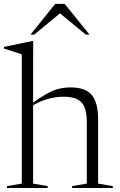

<svg xmlns="http://www.w3.org/2000/svg" viewBox="-20 -940 598 960"><path d="M340.5 -9.5 414 -22V-328Q414 -376 402.5 -404Q391 -432 365.5 -444.2Q340 -456.5 297.5 -456.5Q255.5 -456.5 212.2 -443.2Q169 -430 137.5 -408L132 -417Q168 -443.5 195.8 -460.5Q223.5 -477.5 246 -486.8Q268.5 -496 289.2 -499.5Q310 -503 332.5 -503Q407 -503 438.8 -465.2Q470.5 -427.5 470.5 -341.5V-22L544 -9.5V0H340.5ZM218.5 0H15V-9.5L89 -22V-668Q82.5 -671 69 -675.2Q55.5 -679.5 37.5 -685.2Q19.5 -691 0 -697V-705.5L142 -735H146L145.5 -603.5V-22L218.5 -9.5ZM266.5 -884.5H293.5L151 -767H132.5L256 -920.5H303.5L427.5 -767H409Z"/></svg>

Font: Newsreader 60pt Light
Style: Regular
Weight: 300
Designer: Hugues Gentile
Foundry: Production Type
Version: Version 1.003